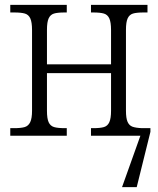

<svg xmlns="http://www.w3.org/2000/svg" viewBox="-20 -555 646 785"><path d="M595 -31V-16L539 210H479L554 0H352V-31H361Q390 -31 405 -35.5Q420 -40 427 -55.5Q434 -71 434 -102V-256H172V-102Q172 -70 179 -55Q186 -40 201 -35.5Q216 -31 246 -31H253V0H22V-31H37Q66 -31 81 -35.5Q96 -40 103.5 -55.5Q111 -71 111 -102V-432Q111 -464 104 -479.5Q97 -495 82 -499.5Q67 -504 38 -504H22V-535H253V-504H244Q215 -504 200.5 -499.5Q186 -495 179 -480Q172 -465 172 -433V-292H434V-432Q434 -464 427 -479.5Q420 -495 405 -499.5Q390 -504 361 -504H352V-535H583V-504H567Q538 -504 523.5 -499.5Q509 -495 502 -480Q495 -465 495 -433V-102Q495 -72 501.5 -57Q508 -42 521.5 -37Q535 -32 561 -31Z"/></svg>

Font: Noto Serif NarrowLight
Style: Regular
Weight: 300
Width: 4
Designer: Monotype Design Team
Foundry: Monotype Imaging Inc.
Version: Version 1.001